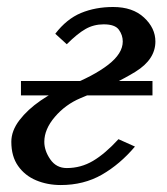

<svg xmlns="http://www.w3.org/2000/svg" viewBox="-20 -514 475 546"><path d="M421.9 -396Q421.9 -345.2 365.7 -310.3Q309.6 -275.4 209 -234.9Q166 -216.8 136 -181.6Q106 -146.5 106 -110.8Q106 -85.4 123 -60.8Q140.1 -36.1 169.9 -36.1Q210 -36.1 244.4 -56.4Q278.8 -76.7 316.9 -118.2L363.8 -97.2Q321.3 -46.9 269.8 -17.3Q218.3 12.2 152.8 12.2Q114.7 12.2 82.8 -1.2Q50.8 -14.6 31.5 -42Q12.2 -69.3 12.2 -110.8Q12.2 -142.1 35.4 -172.4Q58.6 -202.6 95.5 -228Q132.3 -253.4 172.9 -269Q245.6 -297.4 287.4 -329.6Q329.1 -361.8 329.1 -396Q329.1 -414.1 318.1 -429.4Q307.1 -444.8 274.9 -444.8Q246.6 -444.8 223.4 -431.6Q200.2 -418.5 169.9 -388.2L137.2 -418Q169.4 -460 210.4 -477.1Q251.5 -494.1 301.8 -494.1Q357.4 -494.1 389.6 -464.1Q421.9 -434.1 421.9 -396ZM39.6 -242.7V-283.7H413.6V-242.7Z"/></svg>

Font: Charis
Style: Italic
Weight: 400
Italic angle: -11°
Designer: Walt Agee, Miriam Martin, Annie Olsen, Victor Gaultney, Lorna Priest, Alan Ward, Bob Hallissy, Martin Hosken, Sharon Cor
Foundry: SIL Global
Version: Version 7.000